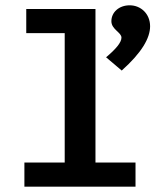

<svg xmlns="http://www.w3.org/2000/svg" viewBox="-20 -704 603 724"><path d="M439 -438C514 -505 546 -560 546 -605C546 -652 511 -684 469 -684C429 -684 400 -658 400 -624C400 -593 438 -582 438 -562C438 -544 417 -519 380 -488ZM72 0H491V-91H340V-670H79V-579H224V-91H72Z"/></svg>

Font: Inconsolata SemiExpanded
Style: Bold
Weight: 700
Width: 6
Monospace: yes
Designer: Raph Levien, Cyreal, Brenton Simpson
Foundry: Raph Levien, Cyreal, Google
Version: Version 3.100